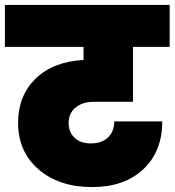

<svg xmlns="http://www.w3.org/2000/svg" viewBox="-31 -760 705 775"><path d="M-11.2 -570.8V-740.2H653.8V-570.8H505.9V-349.1H346.2Q303.2 -349.1 274.7 -326.4Q246.1 -303.7 246.1 -263.2Q246.1 -226.6 270 -203.9Q293.9 -181.2 335.9 -181.2Q379.9 -181.2 405 -205.3Q430.2 -229.5 430.2 -270H624Q624 -148.9 547.4 -76.9Q470.7 -4.9 340.8 -4.9Q207.5 -4.9 124.8 -76.2Q42 -147.5 42 -265.1Q42 -372.6 111.8 -441.7Q181.6 -510.7 306.2 -518.1V-570.8Z"/></svg>

Font: SVN-Poppins Black
Style: Regular
Weight: 900
Designer: Ninad Kale (Devanagari), Jonny Pinhorn (Latin)
Foundry: Indian Type Foundry
Version: Version 3.002 2017